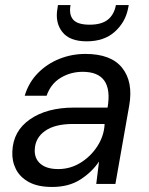

<svg xmlns="http://www.w3.org/2000/svg" viewBox="-20 -730 592 762"><path d="M187 12Q130 12 94.5 -7.5Q59 -27 43 -59Q27 -91 29 -129Q32 -210 99 -256.5Q166 -303 274 -303H407Q431 -445 308 -445Q260 -445 220.5 -421Q181 -397 165 -350H78Q94 -403 130.5 -440Q167 -477 216 -496.5Q265 -516 319 -516Q421 -516 465 -460.5Q509 -405 493 -312L438 0H362L373 -89Q345 -47 299 -17.5Q253 12 187 12ZM211 -59Q259 -59 299.5 -84Q340 -109 366 -149Q392 -189 395 -234V-238H270Q198 -238 159 -210.5Q120 -183 118 -137Q116 -101 140.5 -80Q165 -59 211 -59ZM324 -566Q256 -566 227 -603.5Q198 -641 208 -696L210 -710H260Q253 -672 270.5 -652Q288 -632 336 -632Q383 -632 408 -652Q433 -672 440 -710H491L488 -695Q477 -641 435 -603.5Q393 -566 324 -566Z"/></svg>

Font: DM Sans Italic
Style: Regular
Weight: 400
Italic angle: -10°
Designer: Colophon Foundry, Jonny Pinhorn
Foundry: Colophon Foundry
Version: Version 4.004; ttfautohint (v1.8.4.7-5d5b)